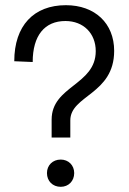

<svg xmlns="http://www.w3.org/2000/svg" viewBox="-20 -729 499 740"><path d="M179 -199H251V-265C251 -362 420 -365 420 -533C420 -639 346 -709 234 -709C110 -709 35 -630 35 -493L106 -490C106 -592 152 -648 232 -648C302 -648 349 -600 349 -532C349 -401 179 -398 179 -268ZM214 -9C244 -9 266 -31 266 -62C266 -92 244 -114 214 -114C183 -114 161 -92 161 -62C161 -31 183 -9 214 -9Z"/></svg>

Font: Arthouse Owned
Style: Regular
Weight: 400
Designer: Jeremy Tribby
Foundry: Tribby Type
Version: Version 1.000;PS 001.000;hotconv 1.0.88;makeotf.lib2.5.64775